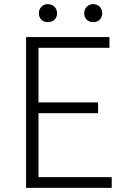

<svg xmlns="http://www.w3.org/2000/svg" viewBox="-20 -908 613 928"><path d="M106 0H520V-52H166V-361H454V-413H166V-677H509V-729H106ZM211 -801C236 -801 256 -817 256 -844C256 -870 236 -888 211 -888C187 -888 168 -870 168 -844C168 -817 187 -801 211 -801ZM431 -801C455 -801 474 -817 474 -844C474 -870 455 -888 431 -888C406 -888 387 -870 387 -844C387 -817 406 -801 431 -801Z"/></svg>

Font: GenYoGothic2 TW L
Style: Regular
Weight: 300
Version: Version 2.100;PS 2.1;hotconv 16.6.51;makeotf.lib2.5.65220 DE